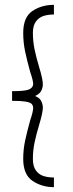

<svg xmlns="http://www.w3.org/2000/svg" viewBox="-20 -754 303 794"><path d="M76 -97Q76 -136 84 -173Q92 -210 105 -257Q111 -274 114.5 -289Q118 -304 117 -310Q116 -320 109.5 -325.5Q103 -331 85 -334Q67 -337 30 -337V-377Q82 -377 98.5 -383.5Q115 -390 117 -404Q118 -410 114.5 -424.5Q111 -439 105 -456Q92 -503 84 -540.5Q76 -578 76 -618Q76 -683 114 -708.5Q152 -734 203 -734V-694Q179 -694 160 -688Q141 -682 128.5 -665Q116 -648 116 -618Q116 -583 123 -549.5Q130 -516 142 -476Q159 -421 157 -400Q155 -385 148.5 -375Q142 -365 125 -357Q142 -350 148.5 -339.5Q155 -329 157 -314Q158 -302 153.5 -281.5Q149 -261 142 -238Q130 -198 123 -165Q116 -132 116 -97Q116 -66 128.5 -49Q141 -32 160 -26Q179 -20 203 -20V20Q153 20 114.5 -6Q76 -32 76 -97Z"/></svg>

Font: Lineal Thin
Style: Regular
Weight: 200
Designer: Created by Frank Adebiaye with contributions from Anton Moglia & Ariel Martín Pérez
Created by Frank ADEBIAYE with FontF
Foundry: Velvetyne Type Foundry
Version: Version 2.000;Glyphs 3.2 (3227)